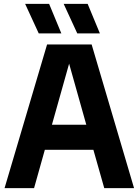

<svg xmlns="http://www.w3.org/2000/svg" viewBox="-20 -969 714 989"><path d="M517 0 461 -197.5H211L155.5 0H3.5L222.5 -740H452L670.5 0ZM247.5 -326.5H424.5L336 -641ZM179.5 -797 109.5 -949H233L296 -797ZM378 -797 308 -949H431.5L494.5 -797Z"/></svg>

Font: Encode Sans Semi Condensed
Style: Bold
Weight: 700
Width: 4
Designer: Multiple Designers
Foundry: Impallari Type
Version: Version 2.000